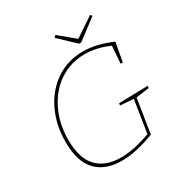

<svg xmlns="http://www.w3.org/2000/svg" viewBox="-197 -1024 1132 1183"><g transform="rotate(-30 369.0 -432.5)"><path d="M699 -315 697 -300 603 -287 565 -45Q434 6 331 6Q215 6 151 -60.5Q87 -127 87 -268Q87 -390 135 -488.5Q183 -587 267 -642.5Q351 -698 457 -698Q554 -698 662 -650L637 -516H622L631 -639Q543 -678 458 -678Q359 -678 279 -625Q199 -572 153.5 -478.5Q108 -385 108 -270Q108 -138 168 -76Q228 -14 336 -14Q430 -14 548 -58L584 -288L490 -295L492 -310ZM473 -779 610 -871 619 -858 477 -751H462L349 -858L362 -871Z"/></g></svg>

Font: Bitter Pro Thin
Style: Italic
Weight: 250
Italic angle: -9°
Designer: Sol Matas, and Bitter project Authors
Foundry: Sol Matas
Version: Version 1.010